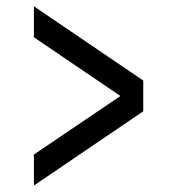

<svg xmlns="http://www.w3.org/2000/svg" viewBox="-20 -563 538 583"><path d="M83 -543.5H83.5L415 -318.4V-225.1L83.5 0H83V-93.8L345.7 -271.5L83 -449.7Z"/></svg>

Font: Turpis
Style: Regular
Weight: 400
Designer: GGBotNet
Foundry: f0n7
Version: 1.00